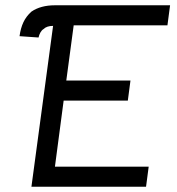

<svg xmlns="http://www.w3.org/2000/svg" viewBox="-20 -706 671 727"><path d="M145 -596Q138 -592 133 -583Q128 -574 126 -564L54 -569Q58 -599 68.5 -621.5Q79 -644 99 -662Q134 -686 188 -686H624L614 -610H259L231 -401H474L464 -325H221L188 -75H543L533 1H99L181 -608Q157 -608 145 -596Z"/></svg>

Font: Bellota
Style: Bold Italic
Weight: 700
Italic angle: -7.5°
Designer: Kemie Guaida
Foundry: Kemie Guaida
Version: Version 4.001